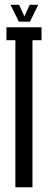

<svg xmlns="http://www.w3.org/2000/svg" viewBox="-20 -790 202 810"><path d="M44.9 0V-620.5H7.2V-675H155.2V-620.5H117V0ZM59.6 -698.5 24.3 -769.8H60.6L82.9 -720.6L105.3 -769.8H141.3L106.4 -698.5Z"/></svg>

Font: Anybody UltraCondensed Thin
Style: Regular
Weight: 100
Width: 1
Designer: Tyler Finck
Foundry: Etcetera Type Company
Version: Version 1.110